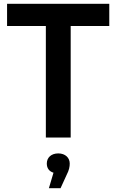

<svg xmlns="http://www.w3.org/2000/svg" viewBox="-20 -720 610 1005"><path d="M220 0H350V-584H552V-700H17V-584H220ZM236 265H297L329 195C342 170 345 152 345 136C345 106 322 83 285 83C248 83 225 105 225 136C225 160 237 177 260 184Z"/></svg>

Font: Chess Sans SemiBold
Style: Regular
Weight: 600
Designer: Wolf Bōese
Foundry: Wolf Bōese
Version: Version 7.223;Glyphs 3.3 (3306)